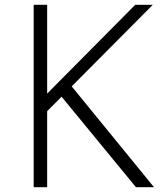

<svg xmlns="http://www.w3.org/2000/svg" viewBox="-20 -778 700 798"><path d="M236 -376 176 -316V0H120V-758H176V-389L542 -758H615L278 -419L620 0H545Z"/></svg>

Font: Biryani ExtraLight
Style: Regular
Weight: 275
Designer: Dan Reynolds and Mathieu Reguer
Foundry: Dan Reynolds and Mathieu Reguer
Version: Version 1.004; ttfautohint (v1.1) -l 5 -r 5 -G 72 -x 0 -D la